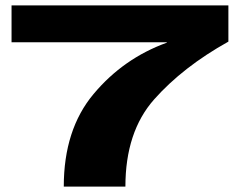

<svg xmlns="http://www.w3.org/2000/svg" viewBox="-20 -695 894 715"><path d="M217.5 0Q217.5 -212.5 328.5 -345Q439.5 -477.5 601 -536L601.5 -537.5H23V-675H830.5V-540Q661 -445.5 554 -324.8Q447 -204 447 0Z"/></svg>

Font: Anybody UltraExpanded Regular
Style: Bold
Weight: 700
Width: 9
Designer: Tyler Finck
Foundry: Etcetera Type Company
Version: Version 1.010; ttfautohint (v1.8.3) -l 8 -r 50 -G 200 -x 14 